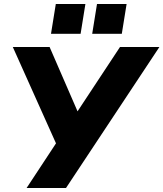

<svg xmlns="http://www.w3.org/2000/svg" viewBox="-20 -940 817 960"><path d="M113 0 273 -243 274 -192 44 -705H228L380 -355H349L580 -705H777L310 0ZM441 -771 465 -920H613L589 -771ZM235 -771 259 -920H407L383 -771Z"/></svg>

Font: Nunito Sans 12pt Black
Style: Italic
Weight: 900
Italic angle: -9°
Designer: Vernon Adams
Foundry: Vernon Adams
Version: Version 3.101;gftools[0.9.27]